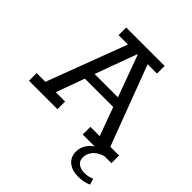

<svg xmlns="http://www.w3.org/2000/svg" viewBox="-205 -727 1052 1052"><g transform="rotate(45 321.5 -200.5)"><path d="M2 0V-59.3H69.7L245 -523.7H172.4V-583H470.3V-523.7H397.7L573 -59.3H640.7V0H418.6V-59.3H490.7L422.1 -246.6L450 -224.6H197.1L218.4 -246.6L150.4 -59.3H222.5V0ZM222.8 -260.3 209.9 -280.5H428.8L418.3 -260.3L322.4 -521.9H318.7ZM565.1 181.6Q516 181.6 487.1 157.7Q458.2 133.7 458.2 93Q458.2 53.6 484.7 22.9Q511.1 -7.8 562.1 -24.2L584.6 0Q543 14.2 525.2 38.1Q507.3 62 507.3 88.2Q507.3 115.1 526.6 129.1Q545.9 143 575 143Q589.9 143 602.9 140Q615.9 137 630.5 131L641.2 166Q623.3 173.6 604 177.6Q584.8 181.6 565.1 181.6Z"/></g></svg>

Font: Rokkitt SemiBold
Style: Regular
Weight: 600
Designer: Vernon Adams
Foundry: Vernon Adams
Version: Version 3.103